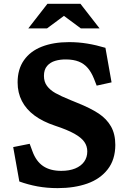

<svg xmlns="http://www.w3.org/2000/svg" viewBox="-20 -959 660 991"><path d="M79.8 -22.3 48.1 -199.8 133.2 -216.8 147.6 -177.8Q166.4 -126.2 202.9 -101.6Q239.3 -77.1 296.2 -77.1Q337.8 -77.1 368 -89.4Q398.2 -101.8 414.3 -124.3Q430.5 -146.9 430.5 -177.3Q430.5 -204.7 415.4 -226.5Q400.2 -248.4 363.9 -268.9Q327.5 -289.3 263.7 -310.3Q200.8 -331.2 157.9 -363Q115 -394.8 93 -437.6Q70.9 -480.4 70.9 -533.8Q70.9 -601.6 103.6 -648.2Q136.2 -694.9 196 -718.2Q255.8 -741.6 336.4 -741.6Q384.7 -741.6 430.8 -734Q476.9 -726.4 524.2 -712.2L555.8 -533.9L479 -517L465.1 -552.6Q451.4 -586.9 432.3 -608.8Q413.2 -630.7 386.4 -641.2Q359.6 -651.8 322.2 -652.2Q290.7 -652.7 265 -645Q239.2 -637.4 223 -618.5Q206.8 -599.5 206.8 -567.4Q206.8 -536.7 222.6 -515.5Q238.4 -494.2 266 -478.6Q293.7 -462.9 345.8 -441.7Q356.8 -437 363 -434.7Q369.2 -432.3 380 -427.7Q447.1 -400.8 488.8 -373.3Q530.4 -345.8 552.8 -306.5Q575.2 -267.1 575.2 -210.6Q574.8 -134.9 535.9 -85Q497.1 -35.1 430.5 -11.5Q363.9 12 277.5 12Q222.2 12 173.2 3Q124.2 -6.1 79.8 -22.3ZM224.8 -939.4H395.2L493.9 -812.5H397.2L297.7 -886.2H322.3L222.8 -812.5H126.1Z"/></svg>

Font: Monaspace Xenon Var ExtraLight
Style: Regular
Weight: 200
Designer: Riley Cran and the Lettermatic Team
Version: Version 1.200 (Monaspace Xenon Var)